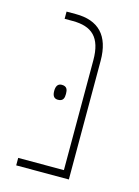

<svg xmlns="http://www.w3.org/2000/svg" viewBox="-95 -639 502 694"><g transform="rotate(15 156.0 -292.0)"><path d="M35 0H232V-444C232 -539 186 -584 102 -584H67V-557H97C169 -557 206 -525 206 -439V-28H35ZM98 -296C98 -281 102 -268 119 -268C139 -268 142 -281 142 -296C142 -311 139 -324 119 -324C103 -324 98 -311 98 -296Z"/></g></svg>

Font: Noto Sans Hebrew SemiCondensed Thin
Style: Regular
Weight: 100
Width: 4
Designer: Monotype Design Team
Foundry: Monotype Imaging Inc.
Version: Version 2.004